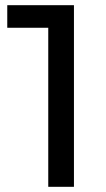

<svg xmlns="http://www.w3.org/2000/svg" viewBox="-20 -720 410 740"><path d="M8 -700H265V0H166V-613H8Z"/></svg>

Font: Montserrat
Style: Regular
Weight: 500
Designer: Julieta Ulanovsky
Foundry: Julieta Ulanovsky
Version: Version 7.200;PS 007.200;hotconv 1.0.88;makeotf.lib2.5.64775